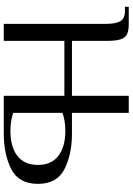

<svg xmlns="http://www.w3.org/2000/svg" viewBox="137 -837 700 1014"><g transform="rotate(90 487.0 -330.0)"><path d="M106 -540Q106 -591 92 -615.5Q78 -640 36 -640H16V-660H106Q143 -660 161.5 -650.5Q180 -641 188 -616Q196 -591 196 -540V-360H486V-660H576V-360H686Q795 -360 873 -320.5Q951 -281 951 -180Q951 -79 873 -39.5Q795 0 686 0H486V-320H196V0H106ZM851 -180Q851 -251 803.5 -288Q756 -325 671 -325Q618 -325 576 -310V-50Q618 -35 671 -35Q756 -35 803.5 -72Q851 -109 851 -180Z"/></g></svg>

Font: El Messiri
Style: Regular
Weight: 400
Designer: Mohamed Gaber
Foundry: Kief Type Foundry
Version: Version 2.006